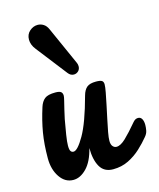

<svg xmlns="http://www.w3.org/2000/svg" viewBox="-123 -922 839 1014"><g transform="rotate(-15 296.5 -415.0)"><path d="M152 5Q107 5 78.5 -37Q50 -79 50 -140Q50 -217 60.5 -279Q71 -341 93 -410Q102 -438 119.5 -452Q137 -466 178 -466Q201 -466 209 -459Q217 -452 217 -438Q217 -431 212 -411Q207 -391 201 -366Q195 -341 190 -317Q182 -274 176 -235.5Q170 -197 170 -177Q170 -155 175.5 -147Q181 -139 191 -139Q213 -139 250.5 -204Q288 -269 326 -410Q334 -439 350 -452.5Q366 -466 400 -466Q423 -466 432 -460.5Q441 -455 441 -440Q441 -426 435.5 -397Q430 -368 422.5 -332Q415 -296 407 -259Q399 -222 393.5 -192Q388 -162 388 -145Q388 -125 396.5 -115Q405 -105 417 -105Q439 -105 467.5 -132Q496 -159 538 -209Q546 -218 552.5 -220.5Q559 -223 565 -223Q579 -223 586 -210.5Q593 -198 593 -178Q593 -164 590 -147.5Q587 -131 574 -116Q552 -89 522 -61Q492 -33 454 -14Q416 5 369 5Q320 5 298 -33.5Q276 -72 276 -136Q259 -66 224.5 -30.5Q190 5 152 5ZM298 -532Q280 -532 267 -549L138 -715Q126 -730 121 -744Q116 -758 116 -771Q116 -800 136 -817.5Q156 -835 180 -835Q197 -835 212 -825.5Q227 -816 236 -795L329 -587Q333 -578 333 -568Q333 -552 322.5 -542Q312 -532 298 -532Z"/></g></svg>

Font: Pacifico
Style: Regular
Weight: 400
Designer: Vernon Adams
Foundry: Vernon Adams
Version: Version 3.010; ttfautohint (v1.8.4.7-5d5b)